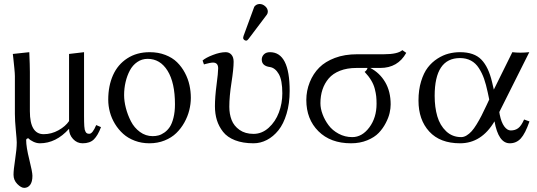

<svg xmlns="http://www.w3.org/2000/svg" viewBox="-20 -702 2678 957"><path d="M100.6 234.4Q85.4 234.4 66.4 215.3Q47.4 196.3 47.4 168.9Q47.4 145 55.4 93Q63.5 41 63.5 7.8Q63.5 -5.4 58.8 -53.7Q54.2 -102.1 54.2 -134.3V-322.3Q54.2 -334.5 51.5 -362.3Q48.8 -390.1 46.4 -411.6L43.9 -433.1L126 -441.9Q128.9 -375 128.9 -342.8V-147.5Q128.9 -33.2 197.8 -33.2Q236.3 -33.2 271.5 -52.7Q306.6 -72.3 324.2 -98.6V-433.1L398.9 -441.9V-124Q398.9 -105 399.2 -95.2Q399.4 -85.4 400.1 -73.2Q400.9 -61 402.3 -55.7Q403.8 -50.3 406.7 -44.7Q409.7 -39.1 414.3 -37.1Q418.9 -35.2 425.3 -35.2Q441.4 -35.2 459.5 -78.6L483.4 -68.4Q467.8 -26.9 448 -7.3Q428.2 12.2 391.6 12.2Q363.8 12.2 344 -9.3Q324.2 -30.8 324.2 -60.1Q259.3 12.2 178.7 12.2Q163.1 12.2 146.7 4.6Q130.4 -2.9 121.6 -12.7Q117.2 -12.7 113.8 -10.3Q110.4 -7.8 110.4 -4.4Q110.4 30.8 126 93Q141.6 155.3 141.6 174.3Q141.6 204.1 130.4 219.2Q119.1 234.4 100.6 234.4Z M519.5 -205.1Q519.5 -273.9 543.2 -327.1Q566.9 -380.4 614.3 -411.1Q661.6 -441.9 726.1 -441.9Q769 -441.9 804.2 -428.2Q839.4 -414.6 862.5 -391.8Q885.7 -369.1 901.6 -339.1Q917.5 -309.1 924.3 -277.8Q931.2 -246.6 931.2 -214.4Q931.2 -183.6 923.3 -152.3Q915.5 -121.1 898.9 -91.3Q882.3 -61.5 858.6 -38.6Q835 -15.6 800.3 -1.7Q765.6 12.2 724.6 12.2Q685.5 12.2 651.9 -0.5Q618.2 -13.2 594.2 -34.7Q570.3 -56.2 553.2 -84.2Q536.1 -112.3 527.8 -143.1Q519.5 -173.8 519.5 -205.1ZM715.8 -408.7Q687 -408.7 664.1 -392.8Q641.1 -377 627.2 -350.8Q613.3 -324.7 606 -293.2Q598.6 -261.7 598.6 -228Q598.6 -197.8 607.4 -163.6Q616.2 -129.4 632.6 -97.4Q648.9 -65.4 677.5 -44.4Q706.1 -23.4 741.2 -23.4Q756.3 -23.4 770.3 -27.1Q784.2 -30.8 799.6 -41.5Q814.9 -52.2 826.2 -69.1Q837.4 -85.9 844.7 -115.2Q852.1 -144.5 852.1 -182.1Q852.1 -290 815.2 -349.4Q778.3 -408.7 715.8 -408.7Z M1273.9 -682.1Q1289.1 -682.1 1302 -670.7Q1314.9 -659.2 1314.9 -644Q1314.9 -635.7 1310.1 -628.9L1218.3 -507.3Q1212.4 -499.5 1207 -499.5Q1201.2 -499.5 1196.5 -503.7Q1191.9 -507.8 1191.9 -513.2Q1191.9 -515.6 1193.8 -522.5L1246.1 -665Q1249 -672.9 1257.1 -677.5Q1265.1 -682.1 1273.9 -682.1ZM1423.8 -249Q1423.8 -186 1408.4 -135Q1393.1 -84 1367.7 -52.5Q1342.3 -21 1310.3 -4.4Q1278.3 12.2 1243.7 12.2Q1190.4 12.2 1151.6 -2.9Q1112.8 -18.1 1091.8 -44.9Q1070.8 -71.8 1061 -103.3Q1051.3 -134.8 1051.3 -172.9Q1051.3 -217.3 1059.3 -278.6Q1067.4 -339.8 1067.4 -361.3Q1067.4 -390.1 1041.5 -390.1Q1035.6 -390.1 1024.4 -387.9Q1013.2 -385.7 1004.9 -383.3L996.6 -380.9L989.7 -400.4Q1005.9 -414.6 1041.5 -428.2Q1077.1 -441.9 1105 -441.9Q1122.6 -441.9 1133.5 -429.4Q1144.5 -417 1144.5 -394Q1144.5 -359.4 1133.8 -290.5Q1123 -221.7 1123 -169.9Q1123 -133.3 1134.5 -103.8Q1146 -74.2 1174.1 -54.4Q1202.1 -34.7 1243.7 -34.7Q1285.6 -34.7 1319.3 -65.2Q1353 -95.7 1370.1 -141.4Q1387.2 -187 1387.2 -236.8Q1387.2 -302.2 1369.6 -332.8Q1352.1 -363.3 1326.2 -367.7Q1284.7 -373 1284.7 -405.3Q1284.7 -419.9 1295.4 -430.9Q1306.2 -441.9 1325.7 -441.9Q1423.8 -441.9 1423.8 -249Z M1735.8 -18.6Q1784.7 -18.6 1820.8 -66.9Q1856.9 -115.2 1856.9 -184.6Q1856.9 -206.1 1855.2 -221.9Q1853.5 -237.8 1848.1 -259Q1842.8 -280.3 1830.1 -301.5Q1817.4 -322.8 1797.4 -343.8Q1803.2 -347.2 1807.4 -353.3Q1811.5 -359.4 1811.5 -363.3H1756.8Q1710 -363.3 1674.6 -349.4Q1639.2 -335.4 1618.4 -311Q1597.7 -286.6 1587.4 -255.6Q1577.1 -224.6 1577.1 -187.5Q1577.1 -161.1 1587.9 -132.3Q1598.6 -103.5 1617.7 -77.9Q1636.7 -52.2 1668 -35.4Q1699.2 -18.6 1735.8 -18.6ZM1571.8 -365.7Q1601.1 -395 1649.2 -413.3Q1697.3 -431.6 1761.2 -431.6H1893.6Q1962.4 -431.6 1985.4 -452.1L2004.9 -438.5Q1962.9 -363.3 1875.5 -363.3H1825.7Q1872.6 -338.9 1899.9 -292.5Q1927.2 -246.1 1927.2 -181.6Q1927.2 -162.1 1922.1 -139.2Q1917 -116.2 1902.8 -88.9Q1888.7 -61.5 1867.7 -39.6Q1846.7 -17.6 1810.5 -2.7Q1774.4 12.2 1729.5 12.2Q1627.4 12.2 1567.1 -47.9Q1506.8 -107.9 1506.8 -203.6Q1506.8 -249.5 1523.9 -292.2Q1541 -335 1571.8 -365.7Z M2441.4 -255.4 2533.7 -441.9Q2552.2 -439.5 2574.2 -439.5Q2593.8 -439.5 2618.2 -441.9L2468.8 -143.6L2470.7 -131.3Q2478.5 -92.3 2493.4 -72Q2508.3 -51.8 2525.9 -51.8Q2547.4 -51.8 2562.7 -63Q2578.1 -74.2 2592.3 -106.4L2619.1 -96.7Q2598.1 -36.1 2575.9 -12Q2553.7 12.2 2521 12.2Q2464.4 12.2 2444.8 -97.2Q2379.9 12.2 2273.4 12.2Q2173.3 12.2 2119.6 -46.4Q2065.9 -105 2065.9 -200.7Q2065.9 -253.9 2078.9 -296.4Q2091.8 -338.9 2112.3 -365.5Q2132.8 -392.1 2160.6 -409.9Q2188.5 -427.7 2216.3 -434.8Q2244.1 -441.9 2272.9 -441.9Q2343.3 -441.9 2379.2 -405Q2415 -368.2 2432.6 -293ZM2418.5 -206.1 2411.1 -241.2Q2402.8 -280.8 2392.8 -309.3Q2382.8 -337.9 2366.9 -362.5Q2351.1 -387.2 2327.4 -399.9Q2303.7 -412.6 2272.9 -412.6Q2146.5 -412.6 2146.5 -224.1Q2146.5 -167.5 2159.7 -122.3Q2172.9 -77.1 2203.6 -47.9Q2234.4 -18.6 2278.8 -18.6Q2292 -18.6 2305.4 -26.6Q2318.8 -34.7 2330.6 -47.6Q2342.3 -60.5 2355.5 -82Q2368.7 -103.5 2380.1 -125.7Q2391.6 -147.9 2405.8 -178.7Z"/></svg>

Font: Libertinage
Style: f
Weight: 400
Designer: OSP
Foundry: OSP
Version: Version 1.0; 2008; OFL relea